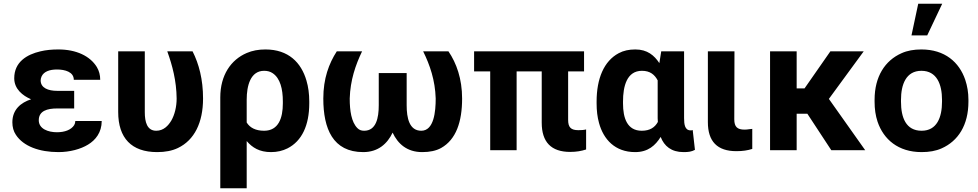

<svg xmlns="http://www.w3.org/2000/svg" viewBox="-20 -802 5222 1025"><path d="M285 -223H376V-317H285C238 -317 197 -332 197 -373C197 -380 199 -387 202 -394C214 -420 245 -431 284 -431C327 -431 374 -418 374 -376H515C515 -401 509 -424 497 -444C461 -503 387 -538 292 -538C257 -538 225 -535 196 -528C123 -511 56 -471 56 -384C56 -327 101 -291 146 -272C91 -254 46 -217 46 -149C46 -124 52 -101 65 -82C105 -21 190 10 292 10C353 10 411 -6 450 -30C490 -54 523 -95 523 -156H382C382 -148 380 -141 376 -134C360 -109 326 -96 284 -96C237 -96 187 -114 187 -160C187 -210 232 -223 285 -223Z M819 10C862 10 899 3 930 -12C1018 -54 1064 -148 1064 -276C1064 -378 1042 -461 1008 -528H873C900 -453 922 -371 923 -276C923 -231 912 -189 895 -159C879 -132 854 -104 814 -104C765 -104 753 -151 753 -203V-528H611V-204C611 -65 682 10 819 10Z M1427 10C1460 10 1489 3 1515 -10C1592 -49 1631 -134 1631 -250V-260C1631 -301 1626 -338 1616 -372C1588 -468 1520 -538 1397 -538C1360 -538 1327 -532 1297 -519C1213 -483 1156 -401 1156 -282V203H1297V-49C1327 -14 1365 10 1427 10ZM1390 -104C1345 -104 1314 -120 1297 -148V-270C1297 -344 1317 -424 1390 -424C1408 -424 1423 -420 1436 -411C1476 -384 1490 -327 1490 -260V-250C1490 -172 1467 -104 1390 -104Z M1706 -276C1706 -115 1757 10 1919 10C1999 10 2048 -35 2076 -94C2104 -34 2153 10 2234 10C2274 10 2308 3 2335 -12C2415 -57 2447 -152 2447 -276C2447 -381 2417 -465 2374 -528H2239C2275 -455 2303 -374 2306 -276C2306 -207 2297 -104 2229 -104C2165 -104 2151 -172 2151 -240V-412H2002V-240C2002 -172 1988 -104 1924 -104C1909 -104 1898 -108 1888 -118C1856 -150 1847 -211 1847 -276C1850 -374 1878 -455 1913 -528H1778C1736 -463 1706 -383 1706 -276Z M3024 9C3058 9 3084 4 3109 -4V-111C3098 -108 3083 -107 3068 -107C3028 -107 3013 -122 3013 -162V-421H3098V-528H2511V-421H2597V0H2738V-421H2872V-147C2872 -44 2922 9 3024 9Z M3372 -538C3338 -538 3309 -532 3283 -518C3204 -476 3165 -382 3165 -260V-250C3165 -212 3169 -177 3178 -145C3202 -58 3263 10 3371 10C3440 10 3479 -26 3507 -71C3526 -22 3564 10 3629 10C3655 10 3671 8 3690 -2L3678 -108C3675 -106 3672 -106 3667 -106C3636 -106 3632 -138 3632 -171V-528H3510L3500 -465C3473 -506 3436 -538 3372 -538ZM3491 -373V-171C3491 -164 3492 -158 3492 -151C3476 -122 3450 -104 3406 -104C3328 -104 3306 -172 3306 -250V-260C3306 -341 3326 -424 3407 -424C3451 -424 3475 -403 3491 -373Z M3911 5C3945 5 3971 1 3996 -7V-114L3978 -112C3971 -111 3964 -110 3955 -110C3916 -110 3900 -125 3900 -165L3901 -528H3759V-150C3759 -47 3809 5 3911 5Z M4290 -195 4418 0H4599L4405 -274L4591 -528H4413L4275 -330H4233V-528H4091V0H4233V-195Z M4649 -269V-259C4649 -220 4654 -185 4665 -152C4697 -58 4775 10 4900 10C4940 10 4976 4 5007 -10C5095 -49 5150 -134 5150 -259V-269C5150 -308 5144 -343 5133 -376C5101 -470 5024 -538 4899 -538C4859 -538 4824 -532 4793 -518C4705 -479 4649 -394 4649 -269ZM5009 -269V-259C5009 -176 4982 -104 4900 -104C4816 -104 4790 -175 4790 -259V-269C4790 -351 4817 -424 4899 -424C4981 -424 5009 -352 5009 -269ZM4882 -782 4846 -613H4930L5010 -782Z"/></svg>

Font: Asimov
Style: Regular
Weight: 500
Designer: Google
Version: Version 2.000980; 2014